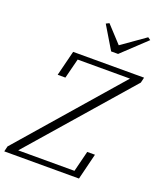

<svg xmlns="http://www.w3.org/2000/svg" viewBox="-178 -1039 965 1145"><g transform="rotate(20 304.5 -466.5)"><path d="M-4 -34 544 -664H212L180 -538H131L171 -698H621L613 -664L64 -34H421L454 -166H503L462 0H-12ZM296 -923 316 -933 413 -828 562 -933 579 -921 427 -778H383Z"/></g></svg>

Font: IBM Plex Serif Light
Style: Italic
Weight: 300
Italic angle: -14°
Designer: Mike Abbink, Paul van der Laan, Pieter van Rosmalen
Foundry: Bold Monday
Version: Version 3.001